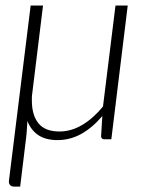

<svg xmlns="http://www.w3.org/2000/svg" viewBox="-20 -518 538 714"><path d="M140 -497.5 99 -163Q98.5 -160.5 98.5 -157V-144Q98.5 -89.5 123.2 -59.2Q148 -29 201 -29Q245 -29 286 -53.5Q327 -78 363 -122L409.5 -497.5H455L394 0H368.5Q356 0 356 -11.5V-13.5Q356.5 -16 356.8 -23.8Q357 -31.5 358 -46.2Q359 -61 360.5 -86.5Q323 -42.5 281.8 -19.8Q240.5 3 194 3Q150 3 122.5 -15.5Q95 -34 82 -68Q81 -47 79.2 -26.5Q77.5 -6 75 11.5L55 176H32Q24 176 18.5 171.2Q13 166.5 13 156L94 -497.5Z"/></svg>

Font: Lato TR Light
Style: Italic
Weight: 300
Italic angle: -12°
Designer: Lukasz Dziedzic
Foundry: Lukasz Dziedzic
Version: Version 1.104 2013